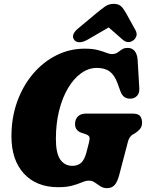

<svg xmlns="http://www.w3.org/2000/svg" viewBox="-20 -963 758 998"><path d="M420 -710Q461.5 -710 488 -703Q514.5 -696 531.8 -689Q549 -682 561.5 -682Q580 -682 591 -690Q602 -698 613.5 -706Q625 -714 644.5 -714Q666.5 -714 680 -697.8Q693.5 -681.5 695.5 -650L704 -505.5Q705.5 -479 693.2 -465.8Q681 -452.5 663.5 -450.5Q621 -446 606 -488.5L590.5 -531Q575.5 -572.5 550.2 -591.2Q525 -610 483.5 -610Q440 -610 401.5 -582.2Q363 -554.5 333.5 -504.8Q304 -455 287.2 -387.8Q270.5 -320.5 270.5 -241.5Q270.5 -166 293.5 -133.5Q316.5 -101 356 -101Q384.5 -101 402 -117Q419.5 -133 429 -170L442 -220Q447.5 -240.5 444.8 -250Q442 -259.5 427.5 -264.5L404 -272.5Q370 -284.5 370 -318.5Q370 -342.5 384.8 -357.5Q399.5 -372.5 427 -372.5H669.5Q699 -372.5 708.8 -359Q718.5 -345.5 718.5 -325.5Q718.5 -305.5 707.5 -292.5Q696.5 -279.5 684 -272L669 -263Q651.5 -252.5 644.5 -224.5L600.5 -56.5Q590.5 -17.5 575.8 -1.2Q561 15 536.5 15Q516.5 15 501.8 5.2Q487 -4.5 473.2 -14.2Q459.5 -24 441.5 -24Q426.5 -24 406.5 -15.5Q386.5 -7 356.8 1.5Q327 10 282.5 10Q170 10 104.8 -60.2Q39.5 -130.5 39.5 -255Q39.5 -351.5 69.2 -434.2Q99 -517 151.5 -579Q204 -641 273 -675.5Q342 -710 420 -710ZM435.5 -757Q412 -743.5 394 -743.5Q376 -743.5 367.5 -753.5Q344.5 -780.5 386.5 -815.5L480 -893.5Q506.5 -915.5 526 -929.2Q545.5 -943 571 -943Q596.5 -943 610 -929.8Q623.5 -916.5 636 -893.5L684.5 -805.5Q693.5 -788.5 688.8 -775Q684 -761.5 673.5 -753.5Q645 -733 617.5 -757L545 -820.5Z"/></svg>

Font: Fraunces 144pt S100 Black
Style: Italic
Weight: 900
Italic angle: -16°
Version: Version 1.000; ttfautohint (v1.8.3)